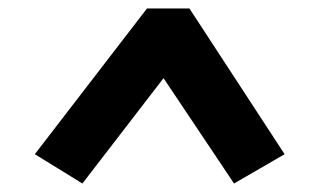

<svg xmlns="http://www.w3.org/2000/svg" viewBox="-20 -732 733 452"><path d="M650 -369 531 -300 365 -548 174 -300 62 -369 326 -712H426Z"/></svg>

Font: Literata 18pt Black
Style: Italic
Weight: 900
Italic angle: -2°
Designer: Latin by Veronika Burian and Jose Scaglione. Greek by Irene Vlachou. Cyrillic by Vera Evstafieva
Foundry: TypeTogether
Version: Version 3.103;gftools[0.9.29]